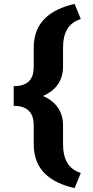

<svg xmlns="http://www.w3.org/2000/svg" viewBox="-20 -800 484 996"><path d="M307 -52V-151C307 -225 266 -275 203 -302C267 -330 307 -379 307 -454V-553C307 -628 333 -681 399 -701L367 -780C240 -750 155 -685 155 -553V-454C155 -391 127 -353 51 -353V-251C125 -251 155 -212 155 -151V-52C155 81 239 146 367 176L399 97C333 77 307 23 307 -52Z"/></svg>

Font: Asimov
Style: XWid
Weight: 500
Designer: Google
Version: Version 2.000980; 2014